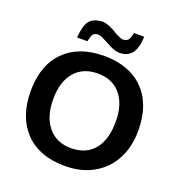

<svg xmlns="http://www.w3.org/2000/svg" viewBox="-156 -1022 1090 1163"><g transform="rotate(20 389.0 -440.0)"><path d="M735.8 -341.8Q735.8 -238.3 693.6 -158.4Q651.4 -78.6 573.2 -34.4Q495.1 9.8 393.1 9.8H387.2Q224.6 9.8 132.8 -85Q41 -181.2 41 -347.2Q41 -513.2 132.8 -605Q224.6 -698.2 388.2 -698.2Q552.7 -698.2 644 -604Q735.8 -510.7 735.8 -341.8ZM588.9 -347.2Q588.9 -458.5 535.9 -521.7Q482.9 -585 388.2 -585Q292.5 -585 239.3 -522Q186 -459 186 -347.2Q186 -234.4 240 -169.2Q293.9 -104 387.2 -104Q483.9 -104 536.4 -167.2Q588.9 -230.5 588.9 -347.2ZM465.8 -747.1Q441.4 -747.1 410.4 -762.2Q379.4 -777.3 351.8 -792.2Q324.2 -807.1 309.1 -807.1Q288.1 -807.1 277.8 -795.4Q267.6 -783.7 261.2 -747.1H193.8Q200.2 -825.2 224.1 -855.5Q248 -885.7 304.2 -890.1Q324.2 -890.1 348.4 -880.9Q372.6 -871.6 390.9 -860.1Q409.2 -848.6 428.7 -839.4Q448.2 -830.1 460 -830.1Q481 -830.1 491.7 -842.8Q502.4 -855.5 508.8 -890.1H575.2Q571.8 -814.5 544.7 -780.8Q517.6 -747.1 465.8 -747.1Z"/></g></svg>

Font: Libra Sans Modern
Style: Bold
Weight: 700
Foundry: Stefan Peev, Context Ltd
Version: Version 1.000